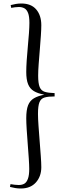

<svg xmlns="http://www.w3.org/2000/svg" viewBox="-20 -846 388 1097"><path d="M99 231Q82 231 67.5 228.5Q53 226 37 222L40 206Q53 208 63.5 209.5Q74 211 87 211Q106 211 119 203.5Q132 196 139.5 175.5Q147 155 147 119Q147 98 144.5 60Q142 22 138.5 -22Q135 -66 132.5 -106Q130 -146 130 -170Q130 -218 140.5 -244.5Q151 -271 174 -284.5Q197 -298 233 -305Q196 -312 173.5 -325.5Q151 -339 140.5 -365Q130 -391 130 -435Q130 -461 132.5 -500Q135 -539 139 -580Q143 -621 145.5 -657Q148 -693 148 -715Q148 -752 140.5 -771.5Q133 -791 119.5 -798.5Q106 -806 88 -806Q76 -806 66 -804.5Q56 -803 44 -801L41 -817Q56 -821 71 -823.5Q86 -826 102 -826Q158 -826 187 -792Q216 -758 216 -702Q216 -679 213.5 -642Q211 -605 207.5 -562.5Q204 -520 201 -480.5Q198 -441 198 -414Q198 -370 206.5 -349Q215 -328 235.5 -321.5Q256 -315 292 -314V-295Q256 -295 235 -289Q214 -283 205.5 -262Q197 -241 197 -195Q197 -169 200 -127.5Q203 -86 206.5 -40.5Q210 5 213 45Q216 85 216 109Q216 162 185 196.5Q154 231 99 231Z"/></svg>

Font: Literata 60pt Light
Style: Regular
Weight: 300
Designer: Latin by Veronika Burian and Jose Scaglione. Greek by Irene Vlachou. Cyrillic by Vera Evstafieva.
Foundry: TypeTogether
Version: Version 3.103;gftools[0.9.29]